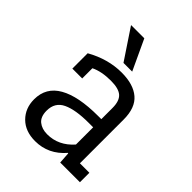

<svg xmlns="http://www.w3.org/2000/svg" viewBox="-202 -776 885 885"><g transform="rotate(45 240.5 -333.5)"><path d="M74.1 -445.7Q159.3 -493.8 248.1 -493.8Q324.7 -493.8 366 -458.6Q407.4 -423.5 407.4 -346.9V-61.7H469.1V0H340.7L337 -55.6L334.6 -56.8Q275.3 12.3 188.9 12.3Q124.7 12.3 87 -25.3Q49.4 -63 49.4 -121Q49.4 -198.8 116.7 -237Q184 -275.3 312.3 -275.3H333.3V-348.1Q333.3 -393.8 311.7 -413Q290.1 -432.1 239.5 -432.1Q179 -432.1 138.3 -412.3V-345.7H74.1ZM303.7 -222.2Q218.5 -222.2 172.8 -200.6Q127.2 -179 127.2 -124.7Q127.2 -85.2 149.4 -67.3Q171.6 -49.4 206.2 -49.4Q280.2 -49.4 333.3 -109.9V-222.2ZM279 -530.9H222.2L123.5 -679H209.9Z"/></g></svg>

Font: Slabo 27px
Style: Regular
Weight: 400
Version: Version 1.02 Build 003a